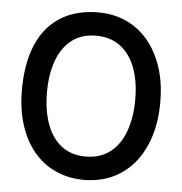

<svg xmlns="http://www.w3.org/2000/svg" viewBox="-50 -713 722 763"><g transform="rotate(5 311.5 -331.0)"><path d="M312 3Q251 3 200 -20Q149 -43 112.5 -86.5Q76 -130 56 -192Q36 -254 36 -331Q36 -415 55 -477.5Q74 -540 110.5 -582Q147 -624 198 -644.5Q249 -665 312 -665Q373 -665 423.5 -642Q474 -619 510.5 -575.5Q547 -532 567.5 -470.5Q588 -409 588 -331Q588 -252 567.5 -190Q547 -128 510.5 -85Q474 -42 423.5 -19.5Q373 3 312 3ZM311 -90Q369 -90 408.5 -120.5Q448 -151 468 -206Q488 -261 488 -333Q488 -405 468 -458.5Q448 -512 408.5 -542Q369 -572 311 -572Q253 -572 214 -541.5Q175 -511 155.5 -457Q136 -403 136 -331Q136 -260 155.5 -205.5Q175 -151 214 -120.5Q253 -90 311 -90Z"/></g></svg>

Font: Josefin Sans Thin
Style: Regular
Weight: 400
Version: Version 2.000